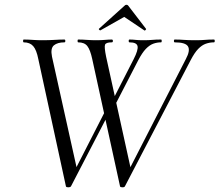

<svg xmlns="http://www.w3.org/2000/svg" viewBox="-20 -793 933 816"><path d="M490.2 -1 372 -542Q363.6 -581 351.3 -597Q339 -613 312.6 -613Q309.6 -613 309.6 -619Q309.6 -625 312.6 -625Q330 -625 349.7 -623.5Q369.4 -622 387.6 -622Q409.6 -622 426 -623.5Q442.4 -625 455 -625Q459.8 -625 459.8 -619Q459.8 -613 455 -613Q430.2 -613 426.4 -603Q422.6 -593 431 -552L537.6 -67.4L498 -11.8L769.8 -541.8Q789.4 -578.4 779 -595.7Q768.6 -613 722.8 -613Q719 -613 719 -619Q719 -625 722.8 -625Q743.4 -625 762.4 -623.5Q781.4 -622 810.6 -622Q835.2 -622 850.8 -623.5Q866.4 -625 889 -625Q892.8 -625 892.8 -619Q892.8 -613 889 -613Q871.6 -613 854.9 -607.2Q838.2 -601.4 822.5 -585.3Q806.8 -569.2 789.8 -536.4L510.8 -1Q508.6 3.2 499.9 3.1Q491.2 3 490.2 -1ZM260.2 -1 142.8 -542Q135.2 -581 121.1 -597Q107 -613 81 -613Q78 -613 78 -619Q78 -625 81 -625Q99 -625 119.3 -623.5Q139.6 -622 157.6 -622Q188.4 -622 211.5 -623.5Q234.6 -625 253.6 -625Q257.6 -625 257.6 -619Q257.6 -613 253.6 -613Q224.6 -613 209.2 -600.4Q193.8 -587.8 201 -552L308.6 -67.4L268.8 -11.8L439 -344.4L450.2 -326.2L281.6 -1Q278.6 3.2 269.9 3.1Q261.2 3 260.2 -1ZM458.6 -326.2 447.2 -344.4 548.2 -541.8Q568 -580.4 564.6 -596.7Q561.2 -613 530.4 -613Q526.8 -613 526.8 -619Q526.8 -625 530.4 -625Q544.2 -625 556.5 -623.5Q568.8 -622 589 -622Q612 -622 627.2 -623.5Q642.4 -625 664.2 -625Q667.4 -625 667.4 -619Q667.4 -613 664.2 -613Q647.2 -613 631.3 -607.2Q615.4 -601.4 599.8 -585.2Q584.2 -569 567.2 -536.4ZM406.8 -664Q405.6 -663 402.1 -666Q398.6 -669 400.8 -671L508 -767.6Q512 -772.6 517.5 -772.6Q523 -772.6 526 -767.6L600.2 -671Q602.2 -669 598.8 -665.5Q595.4 -662 593.2 -664L508 -721.2Z"/></svg>

Font: Cormorant Light
Style: Italic
Weight: 300
Italic angle: -10°
Designer: Christian Thalmann (Catharsis Fonts)
Foundry: Catharsis Fonts
Version: Version 4.000